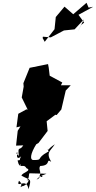

<svg xmlns="http://www.w3.org/2000/svg" viewBox="-20 -1276 693 1387"><path d="M263 0C253 13 235 38 280 -7C304 14 263 -14 244 24C299 -31 249 -48 271 -77C353 -80 308 -135 350 -107C308 -177 346 -185 376 -234C319 -195 333 -189 325 -196C302 -220 346 -178 324 -178C238 -131 294 -120 225 -120C194 -117 196 -162 245 -239C190 -203 249 -237 258 -243L324 -330L317 -400L380 -447L389 -445L423 -485L455 -622L491 -660H420L430 -680L339 -729L332 -787L327 -813L194 -786L149 -675L151 -650L137 -572L180 -484L109 -499L171 -486L112 -454L99 -356L128 -363L108 -331L96 -224L148 -226C122 -181 107 -228 116 -150C77 -182 118 -174 105 -169C91 -107 146 -132 174 -230C117 -107 118 -145 129 -76C108 -84 163 -131 107 -117C122 -44 148 -102 171 -61C215 -43 140 -30 135 -7C201 30 210 8 186 91C172 0 92 93 117 30C161 64 102 90 141 69C175 67 209 1 167 33C201 14 180 -32 200 -24L316 -21ZM290 -1011 347 -1006 442 -1056 519 -1064 586 -1136 542 -1047 567 -1096 588 -1113 547 -1169 653 -1227 620 -1221 605 -1256 509 -1173 446 -1228 383 -1153 374 -1065 303 -974 288 -1001Z"/></svg>

Font: Hussar Lance
Style: Italic
Weight: 700
Foundry: Cannot Into Space Fonts, PlusOne Fonts
Version: Version 2.27